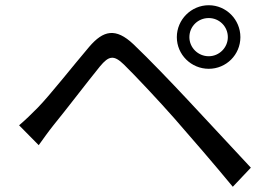

<svg xmlns="http://www.w3.org/2000/svg" viewBox="-20 -742 1040 734"><path d="M704 -600C704 -641 737 -673 778 -673C818 -673 851 -641 851 -600C851 -560 818 -527 778 -527C737 -527 704 -560 704 -600ZM656 -600C656 -533 711 -479 778 -479C845 -479 899 -533 899 -600C899 -667 845 -722 778 -722C711 -722 656 -667 656 -600ZM53 -263 128 -187C143 -208 165 -239 185 -264C231 -320 314 -429 362 -488C396 -529 415 -533 454 -495C496 -454 589 -355 647 -289C711 -216 799 -114 870 -28L939 -101C862 -183 762 -292 695 -363C636 -426 551 -515 490 -573C422 -637 375 -626 321 -563C258 -489 171 -378 124 -330C97 -303 79 -285 53 -263Z"/></svg>

Font: Source Han Sans TC
Style: Regular
Weight: 400
Designer: Ryoko NISHIZUKA 西塚涼子 (kana, bopomofo & ideographs); Paul D. Hunt (Latin, Greek & Cyrillic); Sandoll Communications 산돌커뮤니
Foundry: Adobe
Version: Version 2.002;hotconv 1.0.116;makeotfexe 2.5.65601